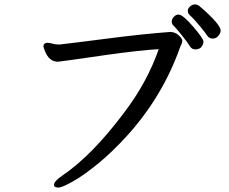

<svg xmlns="http://www.w3.org/2000/svg" viewBox="-20 -815 1040 871"><path d="M245 36Q225 36 225 24Q225 7 262 -18Q397 -109 543 -304Q648 -442 700 -592Q622 -588 464 -566Q251 -535 243 -535Q203 -535 184 -583Q177 -600 177 -605Q177 -619 193 -621Q205 -621 218 -617Q231 -613 250 -613Q304 -619 471 -640.5Q638 -662 752 -670Q774 -670 790.5 -655Q807 -640 807 -630Q807 -621 803 -614Q799 -607 796 -598Q718 -379 559 -202Q490 -126 424.5 -72.5Q359 -19 310 8.5Q261 36 245 36ZM866 -591Q851 -591 843 -603Q833 -620 804.5 -655.5Q776 -691 767.5 -698.5Q759 -706 759 -718Q759 -728 768.5 -738.5Q778 -749 790 -749Q809 -749 856 -694.5Q903 -640 903 -626Q903 -612 890 -598Q880 -591 866 -591ZM840 -747Q832 -755 832 -766Q832 -777 842.5 -786Q853 -795 864 -795Q875 -795 884 -788Q981 -705 981 -676Q981 -666 971 -653Q961 -640 945 -640Q929 -640 920 -653.5Q911 -667 886 -697.5Q861 -728 840 -747Z"/></svg>

Font: LXGW WenKai Lite
Style: Bold
Weight: 700
Designer: LXGW / Fontworks Inc.
Foundry: LXGW / Fontworks Inc.
Version: Version 1.330;April 28, 2024